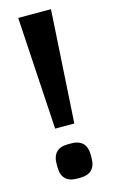

<svg xmlns="http://www.w3.org/2000/svg" viewBox="-111 -744 469 793"><g transform="rotate(-15 123.0 -348.0)"><path d="M53 -700H193L164 -219H82ZM50 -63V-76Q50 -143 117 -143H129Q196 -143 196 -76V-63Q196 4 129 4H117Q50 4 50 -63Z"/></g></svg>

Font: Krub SemiBold
Style: Regular
Weight: 600
Version: Version 1.000; ttfautohint (v1.6)